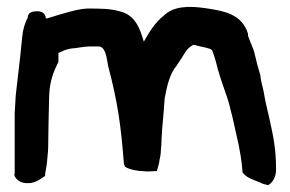

<svg xmlns="http://www.w3.org/2000/svg" viewBox="-20 -531 849 562"><path d="M22 -20C22 -19 23 -16 23 -15C31 -1 44 6 63 5C84 5 98 -7 112 -16V-20C113 -30 117 -46 118 -60V-61C118 -66 121 -87 121 -99C122 -168 122 -178 124 -253C126 -294 136 -320 151 -350V-376C162 -381 174 -387 188 -389C207 -390 224 -395 243 -395H271C284 -392 290 -380 296 -341V-340C325 -231 334 -161 342 -60C342 -51 344 -48 346 -43C359 -34 386 -30 400 -30C411 -28 424 -30 431 -30H439C442 -40 446 -52 447 -63C448 -68 451 -80 451 -92C452 -103 453 -114 453 -126C455 -167 458 -182 462 -243C469 -281 477 -316 498 -340V-341L499 -342C505 -352 511 -359 519 -373C527 -386 532 -392 546 -400C546 -400 549 -399 552 -399H553L554 -398C572 -393 594 -391 601 -384V-383C603 -380 610 -360 618 -327C626 -299 635 -275 641 -257C655 -220 668 -153 679 -105C683 -85 687 -61 689 -38L690 -26L692 -24C702 -10 727 -3 741 3C747 7 757 9 765 11C779 3 788 -14 788 -34V-37C788 -95 780 -132 769 -182C763 -207 755 -242 753 -256V-257C749 -277 744 -291 742 -310V-311C736 -330 730 -353 725 -375C723 -386 709 -416 706 -426V-432C688 -491 634 -499 582 -507C533 -514 488 -514 458 -484C435 -466 417 -438 401 -409C390 -446 377 -487 330 -498C302 -506 271 -506 237 -506C211 -505 189 -498 171 -493C148 -487 114 -475 114 -477C114 -493 100 -498 90 -498C74 -498 62 -495 61 -479C53 -464 47 -445 45 -423L39 -364L33 -312C31 -292 28 -272 26 -251L23 -200V-25Z"/></svg>

Font: Vapor
Style: Bd
Weight: 700
Foundry: Cannot Into Space Fonts
Version: Version 0.179